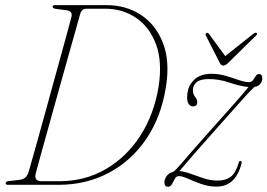

<svg xmlns="http://www.w3.org/2000/svg" viewBox="-20 -720 1042 748"><path d="M2 -6.5Q2 -13 14.5 -14.5L52.5 -19Q69 -20.5 78 -27.8Q87 -35 92 -52Q102 -86.5 118.5 -145.5Q135 -204.5 154.8 -276Q174.5 -347.5 194.2 -419.5Q214 -491.5 231 -552.8Q248 -614 258 -652.5Q264.5 -676.5 240 -680L197.5 -685.5Q185 -687 185 -694Q185 -700 195 -700H395Q471 -700 529 -662Q587 -624 614.8 -552.8Q642.5 -481.5 626.5 -381.5Q608 -264.5 550 -179Q492 -93.5 404 -46.8Q316 0 208.5 0H10.5Q2 0 2 -6.5ZM211.5 -14Q310.5 -14 391.8 -61Q473 -108 526.8 -191.5Q580.5 -275 598 -383.5Q613 -481.5 587.2 -549Q561.5 -616.5 509 -651.2Q456.5 -686 391.5 -686H317.5Q298 -686 292.5 -666Q283.5 -634.5 269.8 -585.2Q256 -536 239.2 -476.5Q222.5 -417 205 -354.2Q187.5 -291.5 171 -232.2Q154.5 -173 141 -124.5Q127.5 -76 119.5 -45.5Q111 -14 142 -14ZM677 -34Q667 -34 661.2 -23.8Q655.5 -13.5 650 -3Q644.5 7.5 635 7.5Q620.5 7.5 620.5 -9.5Q620.5 -22.5 629.5 -34.5Q638.5 -46.5 653.5 -50Q660.5 -52 696 -93.8Q731.5 -135.5 806.5 -219.5Q860 -279 897 -321Q934 -363 948 -381Q915.5 -384 874.5 -398Q833.5 -412 794.5 -412Q759.5 -412 745.5 -399.5Q731.5 -387 731.5 -369Q731.5 -353 741 -341.5Q748.5 -332 748.5 -322Q748.5 -305.5 732 -305.5Q722 -305.5 715.5 -314.2Q709 -323 709 -340Q709 -381 733.8 -406.8Q758.5 -432.5 803.5 -432.5Q833 -432.5 860.5 -424.2Q888 -416 910.8 -408Q933.5 -400 949.5 -400Q960 -400 965.8 -407.8Q971.5 -415.5 976.2 -423.5Q981 -431.5 989 -431.5Q1002 -431.5 1002 -414Q1002 -403.5 994 -393.5Q986 -383.5 974 -382Q969.5 -381 954.5 -365.2Q939.5 -349.5 906.5 -312.2Q873.5 -275 815.5 -210Q764.5 -153 731.5 -114.8Q698.5 -76.5 679 -53.5Q698.5 -52 722.8 -43Q747 -34 774 -25.2Q801 -16.5 828.5 -16.5Q858.5 -16.5 878.2 -30.8Q898 -45 910 -86Q911.5 -93.5 917 -93Q922.5 -92 921 -83.5Q910.5 -40.5 886.2 -16.8Q862 7 823 7Q793 7 764.2 -3.2Q735.5 -13.5 712.5 -23.8Q689.5 -34 677 -34ZM869.5 -475.5Q858.5 -464.5 850.5 -464.5Q841 -464.5 836 -475.5L782 -581.5Q778.5 -587.5 784.5 -591.5Q789 -594 794 -588L857.5 -501.5L966.5 -588Q976.5 -595 980 -591.5Q983.5 -587 977.5 -581.5Z"/></svg>

Font: Fraunces 144pt S050 Thin
Style: Italic
Weight: 100
Italic angle: -16°
Version: Version 1.000; ttfautohint (v1.8.3)